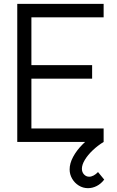

<svg xmlns="http://www.w3.org/2000/svg" viewBox="-20 -740 610 1001"><path d="M438.7 241Q412.7 241 390.8 227.4Q368.8 213.8 355.9 191.3Q343 168.8 343 143.3Q343 111.8 361.2 77.9Q379.3 44 410.5 12.7Q441.7 -18.7 480.7 -44L520.3 0Q489.7 18.7 463.8 43.2Q437.8 67.8 422.4 93.3Q407 118.8 407 139.7Q407 157.8 418.2 169.6Q429.3 181.3 445 181.3Q456.2 181.3 468.2 174.9Q480.3 168.5 491 157L523.3 196.3Q506.7 218.2 484.5 229.6Q462.3 241 438.7 241ZM70 0V-720H520.3V-649.7H143.7V-400.3H460.3V-330H143.7V-70.3H520.3V0Z"/></svg>

Font: Vela Sans GX ExtLt
Style: Regular
Weight: 200
Designer: Principal design: Mikhail Sharanda - project Manrope.
Design modification: Ravid Balaliev
Foundry: Mikhail Sharanda
Version: Version 1.001